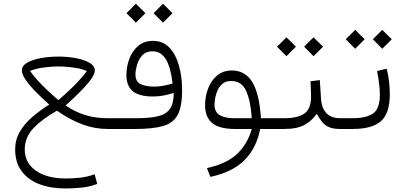

<svg xmlns="http://www.w3.org/2000/svg" viewBox="-20 -702 2204 1045"><path d="M248 -132.8Q213.9 -163.1 179.4 -197.5Q145 -231.9 122.1 -263.9Q99.1 -295.9 99.1 -319.3Q99.1 -343.8 127.2 -360.4Q155.3 -377 200.9 -385.5Q246.6 -394 299.3 -394Q348.6 -394 393.8 -385.5Q439 -377 467.5 -360.1Q496.1 -343.3 496.1 -319.3Q496.1 -297.4 470.9 -264.4Q445.8 -231.4 408.9 -195.3Q372.1 -159.2 337.4 -127.9Q386.2 -94.2 442.1 -76.4Q498 -58.6 565.9 -58.6H595.2V0H565.9Q495.6 0 428.5 -24.9Q361.3 -49.8 290 -99.6Q213.9 -57.1 164.3 -6.6Q114.7 43.9 114.7 111.3Q114.7 184.6 175.5 227.1Q236.3 269.5 338.9 269.5Q376.5 269.5 416 265.1Q455.6 260.7 495.1 246.6L509.3 298.8Q472.7 313.5 428.7 318.6Q384.8 323.7 336.4 323.7Q254.4 323.7 192.9 299.8Q131.3 275.9 96.9 228.5Q62.5 181.2 62.5 111.3Q62.5 59.1 87.2 16.1Q111.8 -26.9 153.8 -63.5Q195.8 -100.1 248 -132.8ZM297.9 -340.3Q278.3 -340.3 250 -338.1Q221.7 -335.9 192.9 -330.6Q164.1 -325.2 143.6 -315.4Q162.6 -288.1 188.7 -260.3Q214.8 -232.4 239.7 -209Q264.6 -185.5 281.2 -171.4Q297.9 -157.2 297.9 -157.2Q297.9 -157.2 314.5 -171.6Q331.1 -186 356 -209.2Q380.9 -232.4 407 -260.3Q433.1 -288.1 452.6 -314.9Q431.6 -325.2 403.1 -330.6Q374.5 -335.9 345.9 -338.1Q317.4 -340.3 297.9 -340.3Z M815.9 -630.4 867.2 -681.6 918.9 -630.4 867.2 -578.6ZM668.5 -630.4 719.7 -681.6 771.5 -630.4 719.7 -578.6ZM925.8 -196.3Q900.4 -188.5 872.6 -182.6Q844.7 -176.8 813 -176.8Q737.3 -176.8 702.6 -205.6Q668 -234.4 668 -293.5Q668 -338.9 683.8 -381.6Q699.7 -424.3 731.9 -451.9Q764.2 -479.5 813 -479.5Q867.2 -479.5 902.1 -442.6Q937 -405.8 954.1 -344.7Q971.2 -283.7 971.2 -210.9Q971.2 -122.1 946.8 -76.7Q922.4 -31.2 866.5 -15.6Q810.5 0 714.8 0H575.7V-58.6H720.2Q793 -58.6 837.9 -68.8Q882.8 -79.1 904.1 -108.6Q925.3 -138.2 925.8 -196.3ZM919.4 -247.6Q916.5 -272.9 910.4 -303.2Q904.3 -333.5 892.6 -360.6Q880.9 -387.7 860.8 -405.3Q840.8 -422.9 809.6 -422.9Q774.4 -422.9 754.2 -400.4Q733.9 -377.9 725.6 -348.4Q717.3 -318.8 717.3 -296.9Q717.3 -256.3 746.8 -243.4Q776.4 -230.5 819.3 -230.5Q844.7 -230.5 870.6 -235.6Q896.5 -240.7 919.4 -247.6Z M1242.2 -318.4Q1314.5 -318.4 1353 -255.4Q1391.6 -192.4 1400.4 -58.6H1471.2V0H1396Q1377.4 100.1 1313.2 167Q1249 233.9 1125 260.7L1106.4 212.9Q1216.3 188.5 1272.5 133.8Q1328.6 79.1 1350.1 0H1259.3Q1173.8 0 1135 -32.2Q1096.2 -64.5 1096.2 -129.9Q1096.2 -176.3 1112.3 -219.5Q1128.4 -262.7 1160.9 -290.5Q1193.4 -318.4 1242.2 -318.4ZM1350.1 -58.6Q1344.7 -150.4 1320.3 -205.8Q1295.9 -261.2 1237.8 -261.2Q1210 -261.2 1192.4 -247.3Q1174.8 -233.4 1165 -212.2Q1155.3 -190.9 1151.4 -169.4Q1147.5 -147.9 1147.5 -132.3Q1147.5 -92.3 1175.8 -75.4Q1204.1 -58.6 1254.4 -58.6Z M1845.7 0H1831.1Q1792.5 0 1769.8 -10.3Q1747.1 -20.5 1732.4 -39.1Q1717.8 -57.6 1704.1 -82.5Q1676.8 -43.9 1637 -22Q1597.2 0 1524.4 0H1451.7V-58.6H1525.4Q1600.1 -58.6 1636.2 -83.7Q1672.4 -108.9 1672.9 -174.3Q1672.9 -195.3 1671.9 -217.5Q1670.9 -239.7 1669.9 -259.8L1720.7 -266.1L1727.5 -160.6Q1731 -112.8 1757.1 -85.7Q1783.2 -58.6 1831.1 -58.6H1845.7ZM1635.3 -447.8 1686.5 -499 1738.3 -447.8 1686.5 -396ZM1487.8 -447.8 1539.1 -499 1590.8 -447.8 1539.1 -396Z M2084.5 -328.1Q2093.8 -293.5 2097.7 -256.8Q2101.6 -220.2 2101.6 -188.5Q2101.6 -85.9 2054 -43Q2006.3 0 1898.9 0H1826.2V-58.6H1898.9Q1973.1 -58.6 2010.3 -84.2Q2047.4 -109.9 2047.4 -187Q2047.4 -213.9 2043.2 -248.3Q2039.1 -282.7 2032.2 -315.4ZM2009.3 -488.3 2060.5 -539.6 2112.3 -488.3 2060.5 -436.5ZM1861.8 -488.3 1913.1 -539.6 1964.8 -488.3 1913.1 -436.5Z"/></svg>

Font: Vazir Thin WOL-UI
Style: Thin-WOL-UI
Weight: 100
Designer: Saber Rastikerdar
Foundry: Saber Rastikerdar
Version: Version 30.1.0